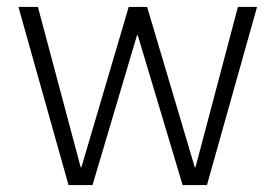

<svg xmlns="http://www.w3.org/2000/svg" viewBox="-20 -532 792 552"><path d="M177 0H246L374 -431H376L505 0H575L719 -512H664L542 -51H540L403 -512H350L214 -51H212L89 -512H33Z"/></svg>

Font: IBM Plex Devanagari Light
Style: Regular
Weight: 300
Designer: Mike Abbink, Paul van der Laan, Pieter van Rosmalen, Erin McLaughlin
Foundry: Bold Monday
Version: Version 1.0